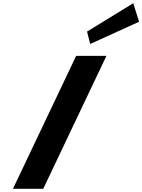

<svg xmlns="http://www.w3.org/2000/svg" viewBox="-20 -1172 884 1192"><path d="M520.5 -976 539.9 -899 843.5 -1037 807.2 -1152ZM640.7 -825H452.7L60.5 0H248.5Z"/></svg>

Font: Hussar
Style: BdSuprExtOblFive
Weight: 700
Foundry: Cannot Into Space Fonts
Version: Version 2.00